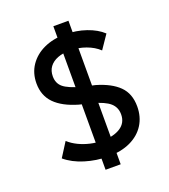

<svg xmlns="http://www.w3.org/2000/svg" viewBox="-153 -891 954 1081"><g transform="rotate(-20 324.0 -350.0)"><path d="M331.5 15Q262 15 195 -5.5Q128 -26 82.5 -64.5L136.5 -149.5Q160.5 -127.5 192.5 -112Q224.5 -96.5 260.5 -88.2Q296.5 -80 331.5 -80Q400 -80 440.8 -106.5Q481.5 -133 481.5 -183.5Q481.5 -225.5 451.8 -252Q422 -278.5 348.5 -298.5L276.5 -316Q185 -342.5 139 -389.5Q93 -436.5 93 -509.5Q93 -571 124.5 -617.2Q156 -663.5 211.2 -689Q266.5 -714.5 337 -714.5Q405 -714.5 463.8 -694.2Q522.5 -674 559.5 -639.5L504 -558Q473.5 -587 427.8 -603.5Q382 -620 333 -620Q290.5 -620 259 -607.8Q227.5 -595.5 210.2 -572.2Q193 -549 193 -515.5Q193 -473.5 222 -449.5Q251 -425.5 325 -405L402.5 -387.5Q490.5 -362 536.2 -316.8Q582 -271.5 582 -194.5Q582 -132.5 552.2 -85.2Q522.5 -38 466.5 -11.5Q410.5 15 331.5 15ZM292.5 80V-780H383V80Z"/></g></svg>

Font: Geologica Thin Roman Medium
Style: Regular
Weight: 500
Version: Version 1.010;gftools[0.9.28]